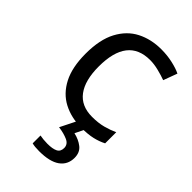

<svg xmlns="http://www.w3.org/2000/svg" viewBox="-236 -629 952 952"><g transform="rotate(45 240.0 -153.0)"><path d="M300 10Q229 10 173.5 -19Q118 -48 86.5 -109Q55 -170 55 -265Q55 -364 88 -426Q121 -488 177.5 -517Q234 -546 306 -546Q347 -546 385 -537.5Q423 -529 447 -517L420 -444Q396 -453 364 -461Q332 -469 304 -469Q146 -469 146 -266Q146 -169 184.5 -117.5Q223 -66 299 -66Q343 -66 376.5 -75Q410 -84 438 -97V-19Q411 -5 378.5 2.5Q346 10 300 10ZM382 139Q382 187 345 213.5Q308 240 234 240Q202 240 184 235V180Q193 182 208 183.5Q223 185 237 185Q273 185 292 175.5Q311 166 311 141Q311 115 284.5 103Q258 91 220 86L263 0H321L295 53Q331 61 356.5 81Q382 101 382 139Z"/></g></svg>

Font: Noto Sans Phoenician
Style: Regular
Weight: 400
Designer: Monotype Design Team
Foundry: Monotype Imaging Inc.
Version: Version 2.001; ttfautohint (v1.8.4.7-5d5b)